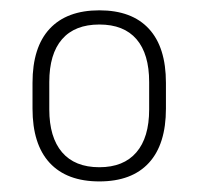

<svg xmlns="http://www.w3.org/2000/svg" viewBox="-20 -667 384 372"><path d="M172.5 -315.5Q109.5 -315.5 76.2 -351.5Q43 -387.5 43 -456.5V-506.5Q43 -575.5 76.2 -611.2Q109.5 -647 172.5 -647Q235.5 -647 268.5 -611.2Q301.5 -575.5 301.5 -506.5V-456.5Q301.5 -387.5 268.5 -351.5Q235.5 -315.5 172.5 -315.5ZM172.5 -343Q219.5 -343 244.2 -371.8Q269 -400.5 269 -455V-508Q269 -562.5 244.5 -591Q220 -619.5 172.5 -619.5Q125 -619.5 100.2 -591Q75.5 -562.5 75.5 -508V-455Q75.5 -401 100.2 -372Q125 -343 172.5 -343Z"/></svg>

Font: Anek Gurmukhi ExtraLight
Style: Regular
Weight: 250
Designer: Sarang Kulkarni (Gurmukhi), Yesha Goshar (Latin)
Foundry: Ek Type
Version: Version 1.003